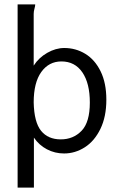

<svg xmlns="http://www.w3.org/2000/svg" viewBox="-20 -685 540 872"><path d="M60 -665H140Q140 -658 136.5 -645.5Q133 -633 133 -622V-387Q156 -423 194.5 -445Q233 -467 272 -467Q324 -467 367.5 -440.5Q411 -414 437 -361Q463 -308 463 -232Q463 -155 436 -99.5Q409 -44 365 -16Q321 12 271 12Q229 12 193 -7Q157 -26 134 -60V167H60ZM388 -219Q388 -307 354 -356.5Q320 -406 259 -406Q202 -406 167.5 -358Q133 -310 133 -220Q135 -130 166.5 -91Q198 -52 256 -52Q313 -52 350.5 -91Q388 -130 388 -219Z"/></svg>

Font: Vazir Code FD
Style: Code-FD
Weight: 400
Foundry: DejaVu fonts team - Redesigned by Saber Rastikerdar
Version: Version 1.1.2